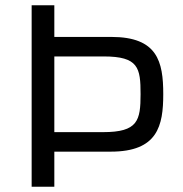

<svg xmlns="http://www.w3.org/2000/svg" viewBox="-20 -708 692 728"><path d="M100 -688V0H186V-133H400C578 -133 599 -231 599 -351C599 -475 577 -568 402 -568H186V-688ZM371 -207H186V-494H373C505 -494 513 -451 513 -351C513 -251 503 -207 371 -207Z"/></svg>

Font: Saira UNSAM
Style: Regular
Weight: 400
Designer: Hector Gatti with collaboration of the Omnibus-Type team
Foundry: Omnibus-Type
Version: Version 0.072;PS 000.072;hotconv 1.0.88;makeotf.lib2.5.64775